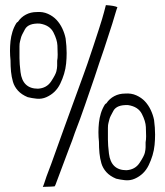

<svg xmlns="http://www.w3.org/2000/svg" viewBox="-20 -729 644 749"><path d="M193 -2Q187 -1 147 0Q150 -6 153 -15.5Q156 -25 161.5 -41Q167 -57 173 -71.5Q179 -86 180 -90Q215 -189 228.5 -225Q242 -261 259 -309Q276 -357 306 -438Q317 -467 343.5 -547Q370 -627 378 -654Q386 -681 393 -709Q426 -707 438 -701Q436 -696 435 -692.5Q434 -689 432 -683Q428 -669 418 -636.5Q408 -604 386 -538Q376 -510 367 -482.5Q358 -455 349 -428Q330 -373 311.5 -319Q293 -265 272 -211Q267 -196 261.5 -181Q256 -166 250 -151L196 -7Q194 -3 193 -2ZM366 -176Q366 -152 368 -131.5Q370 -111 375.5 -92Q381 -73 395 -57.5Q409 -42 433 -32Q449 -28 468 -26Q488 -24 506 -32Q524 -40 537.5 -53Q551 -66 560 -84.5Q569 -103 575 -123Q581 -143 583 -163.5Q585 -184 585 -204Q585 -218 584 -231.5Q583 -245 581 -261Q577 -281 568 -300Q559 -319 545.5 -333.5Q532 -348 512 -357Q492 -366 468 -364Q445 -364 426 -354Q407 -344 395 -326Q391 -324 389 -321Q379 -305 373.5 -287Q368 -269 366 -250.5Q364 -232 364 -213Q364 -194 366 -176ZM405 -130Q401 -163 401 -184.5Q401 -206 401 -230Q401 -242 403 -249Q405 -256 407 -264.5Q409 -273 422.5 -297Q436 -321 480 -319Q519 -313 533.5 -284.5Q548 -256 549 -233.5Q550 -211 550 -197.5Q550 -184 548 -174Q548 -163 548 -154.5Q548 -146 545 -133Q542 -120 524.5 -93.5Q507 -67 473 -65Q413 -65 405 -130ZM21 -494Q21 -470 23 -449.5Q25 -429 30.5 -410Q36 -391 50 -375.5Q64 -360 88 -350Q104 -346 123 -344Q143 -342 161 -350Q179 -358 192.5 -371Q206 -384 215 -402.5Q224 -421 230 -441Q236 -461 238 -481.5Q240 -502 240 -522Q240 -536 239 -549.5Q238 -563 236 -579Q232 -599 223 -618Q214 -637 200.5 -651.5Q187 -666 167 -675Q147 -684 123 -682Q100 -682 81 -672Q62 -662 50 -644Q46 -642 44 -639Q34 -623 28.5 -605Q23 -587 21 -568.5Q19 -550 19 -531Q19 -512 21 -494ZM60 -448Q56 -481 56 -502.5Q56 -524 56 -548Q56 -560 58 -567Q60 -574 62 -582.5Q64 -591 77.5 -615Q91 -639 135 -637Q174 -631 188.5 -602.5Q203 -574 204 -551.5Q205 -529 205 -515.5Q205 -502 203 -492Q203 -481 203 -472.5Q203 -464 200 -451Q197 -438 179.5 -411.5Q162 -385 128 -383Q68 -383 60 -448Z"/></svg>

Font: Londrina Solid Thin
Style: Regular
Weight: 250
Designer: Marcelo Magalhaes
Foundry: Marcelo Magalhães
Version: Version 1.002